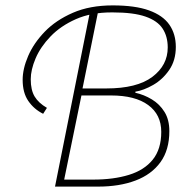

<svg xmlns="http://www.w3.org/2000/svg" viewBox="-20 -692 704 712"><path d="M184 0 316 -660H346L286 -364H374Q488 -364 545 -407Q602 -450 602 -516Q602 -557 583 -586Q564 -615 519.5 -630.5Q475 -646 398 -646H394Q318 -646 261.5 -621Q205 -596 167.5 -557Q130 -518 112 -475.5Q94 -433 94 -398Q94 -358 108.5 -334Q123 -310 154 -292L140 -270Q106 -287 85 -317.5Q64 -348 64 -396Q64 -437 84.5 -484.5Q105 -532 146 -574.5Q187 -617 250 -644.5Q313 -672 398 -672Q481 -672 532.5 -653.5Q584 -635 608 -600.5Q632 -566 632 -518Q632 -468 607.5 -432.5Q583 -397 548 -377Q513 -357 482 -352V-348Q514 -341 543 -323.5Q572 -306 590 -277Q608 -248 608 -206Q608 -136 575 -90.5Q542 -45 482.5 -22.5Q423 0 344 0ZM218 -26H326Q401 -26 458 -43.5Q515 -61 546.5 -100Q578 -139 578 -203Q578 -267 529.5 -302.5Q481 -338 392 -338H282Z"/></svg>

Font: Source Sans 3 ExtraLight
Style: Italic
Weight: 250
Italic angle: -11°
Designer: Paul D. Hunt
Foundry: Adobe
Version: Version 3.046;hotconv 1.0.118;makeotfexe 2.5.65603